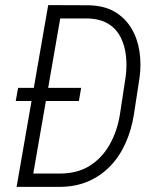

<svg xmlns="http://www.w3.org/2000/svg" viewBox="-20 -731 607 751"><path d="M208 0H74.2L84.5 -52.2H210Q280.8 -51.3 330.1 -82Q379.4 -112.8 409.2 -166Q439 -219.2 449.2 -284.2L471.2 -428.7Q477.1 -470.2 472.9 -510.5Q468.8 -550.8 452.6 -583.7Q436.5 -616.7 405.5 -636.7Q374.5 -656.7 325.2 -658.7H185.1L195.3 -710.9L326.7 -710.4Q387.7 -709 428.5 -685.1Q469.2 -661.1 493.4 -621.1Q517.6 -581.1 525.4 -531Q533.2 -481 525.9 -427.2L503.9 -284.2Q494.6 -224.1 471.4 -171.9Q448.2 -119.6 411.1 -81.1Q374 -42.5 323.5 -21Q272.9 0.5 208 0ZM224.6 -710.9 101.1 0H44.9L168.5 -710.9ZM297.4 -387.2 288.6 -335.9H41.5L50.8 -387.2Z"/></svg>

Font: Roboto Condensed Light
Style: Italic
Weight: 300
Italic angle: -12°
Designer: Christian Robertson
Foundry: Google
Version: Version 3.0; 2020